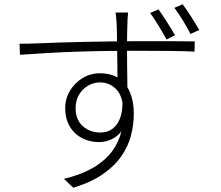

<svg xmlns="http://www.w3.org/2000/svg" viewBox="-20 -833 1040 904"><path d="M583 -774Q583 -771 582 -761Q581 -751 580.5 -741Q580 -731 580 -725Q579 -706 578.5 -674Q578 -642 578 -603.5Q578 -565 578.5 -526.5Q579 -488 579.5 -453.5Q580 -419 580 -395L533 -432Q533 -442 533 -469Q533 -496 532.5 -532.5Q532 -569 531.5 -607Q531 -645 530.5 -676.5Q530 -708 529 -725Q528 -739 526.5 -754.5Q525 -770 524 -774ZM72 -627Q111 -627 161 -629Q211 -631 268.5 -633Q326 -635 386 -636Q446 -637 504 -638Q562 -639 614 -639Q664 -639 708.5 -639Q753 -639 789.5 -639Q826 -639 853 -638.5Q880 -638 897 -638L896 -590Q857 -592 790.5 -593Q724 -594 614 -594Q551 -594 480.5 -593Q410 -592 337.5 -589.5Q265 -587 197.5 -583Q130 -579 74 -575ZM587 -339Q587 -281 568 -242Q549 -203 517 -183.5Q485 -164 447 -164Q414 -164 385 -174.5Q356 -185 334 -205.5Q312 -226 299.5 -255.5Q287 -285 287 -323Q287 -369 309.5 -406Q332 -443 369 -465.5Q406 -488 450 -488Q504 -488 539.5 -464Q575 -440 592.5 -397Q610 -354 610 -298Q610 -247 597 -196Q584 -145 552 -98.5Q520 -52 465 -13.5Q410 25 325 51L281 9Q352 -8 404.5 -35.5Q457 -63 492 -101.5Q527 -140 544 -189Q561 -238 561 -298Q561 -377 529 -411Q497 -445 451 -445Q421 -445 394.5 -429.5Q368 -414 352 -387Q336 -360 336 -323Q336 -269 370 -239Q404 -209 452 -209Q487 -209 511.5 -228Q536 -247 547.5 -283Q559 -319 556 -368ZM726 -789Q743 -766 765.5 -730.5Q788 -695 804 -667L764 -647Q748 -677 726.5 -712Q705 -747 687 -772ZM840 -813Q857 -790 879 -756Q901 -722 918 -692L877 -673Q861 -704 840.5 -737.5Q820 -771 801 -796Z"/></svg>

Font: Noto Sans JP Thin Light
Style: Regular
Weight: 300
Version: Version 2.004-H2;hotconv 1.0.118;makeotfexe 2.5.65603